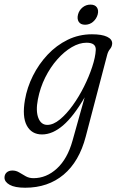

<svg xmlns="http://www.w3.org/2000/svg" viewBox="-94 -590 519 854"><path d="M287.5 17Q258.5 128.5 189 186.8Q119.5 245 18 245Q-28 245 -51 232Q-74 219 -74 200Q-74 186 -64.5 177.2Q-55 168.5 -38.5 168.5Q-22.5 168.5 -8.5 177Q5.5 185.5 20.5 194Q35.5 202.5 55 202.5Q112.5 202.5 159.2 159.5Q206 116.5 228.5 36L282.5 -157Q233.5 -72.5 186.5 -32.2Q139.5 8 93 8Q46.5 8 25.2 -31.5Q4 -71 17 -146Q26.5 -201 52.5 -253Q78.5 -305 117.8 -346.8Q157 -388.5 207 -413Q257 -437.5 315 -437.5Q359 -437.5 382.2 -426.5Q405.5 -415.5 405 -396Q404 -382 395.5 -372Q387 -362 383 -347ZM74.5 -148Q64.5 -96.5 76.5 -65.5Q88.5 -34.5 116.5 -34.5Q143 -34.5 172.2 -58.5Q201.5 -82.5 229.2 -121Q257 -159.5 279.5 -204.5Q302 -249.5 316.2 -292.8Q330.5 -336 332 -368Q333.5 -400 291 -400Q259 -400 225.2 -380.2Q191.5 -360.5 160.8 -325.8Q130 -291 107.2 -245.5Q84.5 -200 74.5 -148ZM284.5 -480Q264.5 -480 256.2 -493Q248 -506 253 -525.5Q258 -544.5 273.2 -557Q288.5 -569.5 308.5 -569.5Q328.5 -569.5 337 -557Q345.5 -544.5 340.5 -525.5Q335 -506 319.8 -493Q304.5 -480 284.5 -480Z"/></svg>

Font: Fraunces 144pt S100 Light
Style: Italic
Weight: 300
Italic angle: -16°
Version: Version 1.000; ttfautohint (v1.8.3)